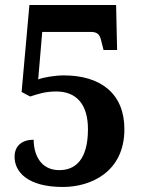

<svg xmlns="http://www.w3.org/2000/svg" viewBox="-20 -734 565 764"><path d="M230 10C342 10 475 -50 475 -220C475 -362 380 -434 234 -434C198 -434 152 -426 132 -418L148 -607H341C371 -607 378 -594 384 -567L392 -535H446L442 -714H97L66 -368L100 -350C129 -359 158 -370 204 -370C283 -370 330 -320 330 -220C330 -95 277 -57 216 -57C140 -57 114 -121 114 -178C69 -178 38 -155 38 -110C38 -50 90 10 230 10Z"/></svg>

Font: Noto Serif Hebrew SemiCondensed
Style: Bold
Weight: 700
Width: 4
Designer: Monotype Design Team
Foundry: Monotype Imaging Inc.
Version: Version 2.004